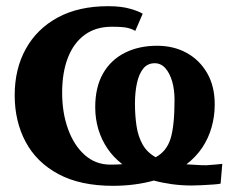

<svg xmlns="http://www.w3.org/2000/svg" viewBox="-20 -590 742 621"><path d="M345 11Q240 11 169.2 -26.8Q98.5 -64.5 63 -131Q27.5 -197.5 27.5 -282Q27.5 -367 63.5 -432Q99.5 -497 167 -533.5Q234.5 -570 329.5 -570Q373.5 -570 402.5 -561.2Q431.5 -552.5 441.5 -545.5L417.5 -490Q407 -496.5 391.8 -500Q376.5 -503.5 341.5 -503.5Q290 -503.5 254.2 -477.5Q218.5 -451.5 199.8 -403.8Q181 -356 181 -290Q181 -225.5 200 -172.8Q219 -120 254 -88.8Q289 -57.5 337.5 -57.5Q346 -57.5 352.2 -57.8Q358.5 -58 364 -58.2Q369.5 -58.5 375.5 -59Q347.5 -80.5 328 -109Q308.5 -137.5 298.2 -171.5Q288 -205.5 288 -243.5Q288 -308 313.2 -352.2Q338.5 -396.5 383.8 -419.2Q429 -442 488 -442Q542 -442 584 -418.8Q626 -395.5 650.2 -353.2Q674.5 -311 674.5 -252.5Q674.5 -213.5 664.2 -177.8Q654 -142 633.8 -112Q613.5 -82 583 -58.5Q596.5 -58 613.2 -56.8Q630 -55.5 647 -55.5Q665.5 -56.5 679.5 -58Q693.5 -59.5 699 -60L693.5 4Q687 5.5 669.5 6.8Q652 8 632.5 9Q613 10 600.5 10Q567.5 10 536.5 5.8Q505.5 1.5 477.5 -6Q449 2 415.5 6.5Q382 11 345 11ZM483.5 -81.5Q519 -100.5 531.8 -142Q544.5 -183.5 544.5 -267.5Q544.5 -300 536.8 -326.8Q529 -353.5 514.8 -369.5Q500.5 -385.5 480.5 -385.5Q457 -385.5 443 -367.8Q429 -350 422.8 -320.5Q416.5 -291 416.5 -255Q416.5 -216.5 421.5 -183Q426.5 -149.5 440.8 -123.5Q455 -97.5 483.5 -81.5Z"/></svg>

Font: Merriweather ExtraBold
Style: Regular
Weight: 800
Version: Version 2.100